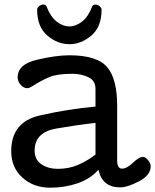

<svg xmlns="http://www.w3.org/2000/svg" viewBox="-20 -828 696 861"><path d="M30.3 0ZM655.8 -82Q655.8 -43 604 -15.4Q552.2 12.2 519 12.2Q479 12.2 454.6 -7.3Q430.2 -26.9 421.4 -66.9Q385.7 -25.9 328.1 -6.1Q270.5 13.7 205.1 13.7Q130.4 13.7 80.3 -31.7Q30.3 -77.1 30.3 -149.9Q30.3 -280.8 158.2 -310.1Q286.1 -339.4 408.2 -350.1V-429.2Q408.2 -467.3 375.5 -482.2Q342.8 -497.1 305.2 -497.1Q236.8 -497.1 201.4 -482.4Q166 -467.8 119.1 -438Q114.7 -435.5 110.6 -434.1Q106.4 -432.6 102.1 -432.6Q85.4 -432.6 72.3 -448.2Q59.1 -463.9 59.1 -481Q59.1 -539.6 144.8 -559.8Q230.5 -580.1 291 -580.1Q414.6 -580.1 460 -527.6Q505.4 -475.1 505.4 -353V-106.9Q505.4 -91.8 510.5 -81.8Q515.6 -71.8 526.9 -71.8Q548.8 -71.8 576.2 -98.1Q603.5 -124.5 621.1 -124.5Q631.8 -124.5 643.8 -110.1Q655.8 -95.7 655.8 -82ZM408.2 -276.9Q331.1 -268.6 233.2 -251.7Q135.3 -234.9 135.3 -152.8Q135.3 -111.3 166 -91.1Q196.8 -70.8 239.3 -70.8Q290 -70.8 332.3 -89.6Q374.5 -108.4 408.2 -134.8ZM189.5 -797.4Q206.1 -753.4 233.9 -731.4Q261.7 -709.5 291 -709.5Q320.3 -709.5 348.1 -731.4Q376 -753.4 392.6 -797.4Q394.5 -803.2 399.2 -805.4Q403.8 -807.6 408.7 -807.6Q418 -807.6 426.8 -800Q435.5 -792.5 435.5 -784.7Q435.5 -708 390.1 -668.9Q344.7 -629.9 291 -629.9Q237.3 -629.9 191.9 -668.9Q146.5 -708 146.5 -784.7Q146.5 -792.5 155.3 -800Q164.1 -807.6 173.3 -807.6Q178.2 -807.6 182.9 -805.4Q187.5 -803.2 189.5 -797.4Z"/></svg>

Font: Cutive
Style: Regular
Weight: 400
Designer: Vernon Adams
Version: Version 1.002